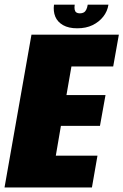

<svg xmlns="http://www.w3.org/2000/svg" viewBox="-53 -828 545 848"><path d="M-33 0H353L377.5 -140.5H193.5L216 -272H388.5L413 -408H240.5L262.5 -534.5H447L472 -675H86ZM288 -703Q327 -703 355.8 -717Q384.5 -731 403 -754.5Q421.5 -778 426 -807.5H334.5Q332.5 -794.5 328.2 -785.8Q324 -777 317 -773Q310 -769 299.5 -769Q290 -769 284.2 -773Q278.5 -777 276.8 -785.5Q275 -794 277 -807.5H185.5Q181.5 -778 191.2 -754.5Q201 -731 225.5 -717Q250 -703 288 -703Z"/></svg>

Font: Anybody Condensed Black
Style: Italic
Weight: 900
Width: 3
Italic angle: -10°
Version: Version 1.113;gftools[0.9.25]